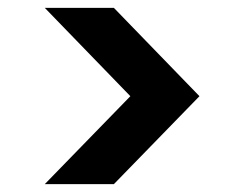

<svg xmlns="http://www.w3.org/2000/svg" viewBox="-20 -516 622 489"><path d="M94 -47 312 -271 94 -496H270L488 -271L270 -47Z"/></svg>

Font: DM Sans 24pt ExtraBold
Style: Regular
Weight: 800
Designer: Colophon Foundry, Jonny Pinhorn
Foundry: Colophon Foundry
Version: Version 4.004;gftools[0.9.30]